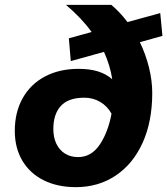

<svg xmlns="http://www.w3.org/2000/svg" viewBox="-20 -760 690 792"><path d="M506 -669 641 -706 650 -612 557 -586Q581 -536 594.5 -482Q608 -428 608 -376Q608 -259 568.5 -171.5Q529 -84 457.5 -36Q386 12 293 12Q217 12 160 -16.5Q103 -45 72 -97.5Q41 -150 41 -220Q41 -297 73.5 -355Q106 -413 165.5 -444.5Q225 -476 304 -476Q350 -476 384 -465.5Q418 -455 443 -433Q435 -488 409 -546L272 -508L264 -602L358 -628Q316 -686 252 -740H439Q474 -711 506 -669ZM302 -112Q357 -112 391.5 -163.5Q426 -215 440 -291Q423 -322 393.5 -339.5Q364 -357 328 -357Q262 -357 231 -323Q200 -289 200 -228Q200 -193 212.5 -167Q225 -141 248 -126.5Q271 -112 302 -112Z"/></svg>

Font: Azeret Mono
Style: Bold Italic
Weight: 700
Italic angle: -12°
Designer: Martin Vácha
Foundry: Displaay
Version: Version 1.000; Glyphs 3.0.3, build 3074